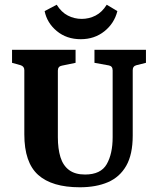

<svg xmlns="http://www.w3.org/2000/svg" viewBox="-20 -784 669 813"><path d="M598 -573V-518L558 -508Q542 -504 542 -487V-210Q542 -130 514.5 -82Q487 -34 437 -12.5Q387 9 318 9Q200 9 141.5 -43.5Q83 -96 83 -215V-487Q83 -503 67 -508L31 -518V-573H300V-518L242 -506Q225 -503 225 -485V-203Q225 -154 236 -118.5Q247 -83 272.5 -64Q298 -45 340 -45Q407 -45 432 -89Q457 -133 457 -203V-486Q457 -504 441 -507L380 -518V-573ZM322 -618Q262 -618 220.5 -652.5Q179 -687 169 -737L220 -764Q240 -732 267.5 -718Q295 -704 326 -704Q357 -704 384.5 -718Q412 -732 432 -764L477 -737Q464 -685 422 -651.5Q380 -618 322 -618Z"/></svg>

Font: Rasa
Style: Bold
Weight: 700
Designer: Anna Giedrys (Yrsa+Rasa design), David Brezina (Yrsa art-direction, Rasa art-direction, design)
Foundry: Rosetta Type Foundry
Version: Version 2.004